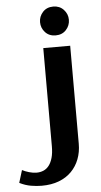

<svg xmlns="http://www.w3.org/2000/svg" viewBox="-161 -757 522 995"><g transform="rotate(-5 100.0 -260.0)"><path d="M225 0Q225 43 211 79.5Q197 116 170.5 143Q144 170 105 185Q66 200 15 200Q-11 200 -40.5 195Q-70 190 -100 175L-80 110Q-65 118 -44.5 124Q-24 130 -5 130Q14 130 30.5 123Q47 116 59 100.5Q71 85 78 60.5Q85 36 85 0V-510H225ZM230 -645Q230 -615 209.5 -592.5Q189 -570 155 -570Q121 -570 100.5 -592.5Q80 -615 80 -645Q80 -675 100.5 -697.5Q121 -720 155 -720Q188 -720 209 -697.5Q230 -675 230 -645Z"/></g></svg>

Font: Prosto One
Style: Regular
Weight: 400
Designer: Pavel Emelyanov and Jovanny lemonad
Foundry: Pavel Emelyanov and Jovanny Lemonad
Version: Version 1.001